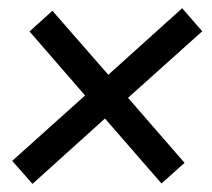

<svg xmlns="http://www.w3.org/2000/svg" viewBox="-20 -535 526 476"><path d="M60.5 -79.1 240.2 -241.2 380.4 -80.1 437.5 -131.3 297.4 -292.5 481.4 -457.5 431.6 -514.6 248.5 -349.6 109.9 -508.3 53.2 -457 190.9 -298.3 10.3 -136.2Z"/></svg>

Font: Guggenheim Sans Display
Style: Italic
Weight: 400
Italic angle: -7°
Designer: Modified by Tom Baber under direction of Pentagram Design 2023
Foundry: rsms
Version: Version 1.001;Glyphs 3.1.2 (3151)